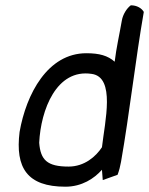

<svg xmlns="http://www.w3.org/2000/svg" viewBox="-20 -655 563 725"><path d="M54 -157C37 -21 83 50 227 50C289 50 336 19 365 -14L368 25L424 5C430 -11 434 -27 437 -44C469 -226 492 -433 523 -610C515 -624 497 -635 474 -635C459 -624 444 -601 440 -577C431 -525 419 -473 413 -422C387 -445 355 -454 306 -454C160 -454 79 -300 54 -157ZM128 -116C134 -240 193 -396 326 -376C417 -364 376 -196 365 -99C342 -64 299 -26 239 -26C158 -26 133 -51 128 -116Z"/></svg>

Font: Snowfall
Style: Obl
Weight: 400
Designer: Jasper
Foundry: Cannot Into Space Fonts
Version: Version 0.9